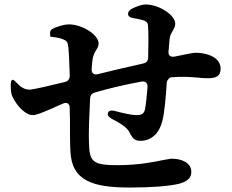

<svg xmlns="http://www.w3.org/2000/svg" viewBox="-20 -810 1040 859"><path d="M204 -661 205 -646C210 -645 211 -645 215 -645C217 -645 218 -644 219 -644C223 -644 228 -643 239 -641C248 -639 257 -637 263 -634C281 -626 283 -621 286 -597C289 -567 290 -522 292 -472C292 -456 285 -447 270 -443C203 -427 130 -409 111 -409C89 -409 71 -422 55 -439C45 -450 39 -454 35 -453C31 -452 28 -444 28 -430C28 -408 30 -388 36 -377C57 -333 96 -295 126 -295C144 -295 168 -306 211 -324C225 -331 242 -338 263 -347C280 -354 292 -346 292 -327C292 -311 292 -294 293 -279C293 -222 293 -170 295 -133C301 0 396 29 562 29C657 29 733 23 778 13C816 3 836 -12 836 -41C836 -83 791 -100 749 -100C745 -100 737 -99 728 -97C723 -96 718 -95 710 -94C668 -85 596 -71 508 -71C395 -71 380 -85 378 -172C376 -211 379 -290 383 -368C384 -383 390 -392 404 -396C465 -414 541 -432 613 -445C630 -448 641 -439 640 -421C637 -381 633 -340 628 -318C622 -298 610 -295 588 -295C572 -295 532 -303 492 -314C476 -318 466 -314 463 -305C460 -295 465 -287 479 -279C516 -260 550 -240 561 -215C575 -187 586 -180 609 -180C657 -180 693 -214 706 -268C716 -304 722 -377 726 -439C727 -455 743 -464 743 -464C800 -469 833 -465 863 -463C878 -461 893 -460 909 -460C946 -460 967 -468 967 -503C967 -553 907 -574 856 -574C846 -574 818 -569 762 -557C743 -553 732 -562 734 -580L739 -638C741 -654 748 -664 755 -676C759 -684 764 -691 764 -704C764 -743 691 -790 632 -790C614 -790 593 -782 570 -771C558 -764 552 -756 553 -747C553 -738 561 -731 576 -729C589 -727 600 -725 611 -722C634 -717 641 -709 642 -697C645 -662 644 -605 643 -553C643 -538 635 -529 621 -526L503 -499C473 -492 444 -485 417 -478C399 -474 389 -483 390 -502C391 -521 393 -538 395 -549C399 -567 405 -578 412 -589C416 -595 421 -603 421 -616C421 -655 347 -701 288 -701C268 -701 244 -693 223 -685C209 -679 203 -672 204 -661Z"/></svg>

Font: 寒蝉锦书宋Pro Soft
Style: Regular
Weight: 700
Designer: 寒蝉锦书宋{Warren} 思源宋体{Ryoko NISHIZUKA 西塚涼子 (kana & ideographs); Frank Grießhammer (Latin, Greek & Cyrillic); Wenlong ZHANG 
Foundry: Adobe & ChillType
Version: Version 2.000;Glyphs 3.1.1 (3135)